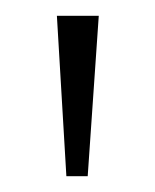

<svg xmlns="http://www.w3.org/2000/svg" viewBox="-20 -651 196 243"><path d="M64 -428 52 -631H105L91 -428Z"/></svg>

Font: Alumni Sans Thin Light
Style: Regular
Weight: 300
Version: Version 1.018